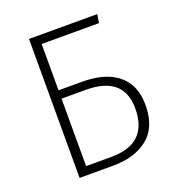

<svg xmlns="http://www.w3.org/2000/svg" viewBox="-126 -786 817 888"><g transform="rotate(-20 283.0 -342.0)"><path d="M517 -213Q517 -105 452.5 -52.5Q388 0 278 0H115V-684H451L444 -642H162V-414H279Q392 -414 454.5 -363Q517 -312 517 -213ZM467 -214Q467 -373 281 -373H162V-41H286Q467 -41 467 -214Z"/></g></svg>

Font: FiraGO ExtraLight
Style: Regular
Weight: 200
Designer: bBox Type
Foundry: bBox Type GmbH
Version: Version 1.001